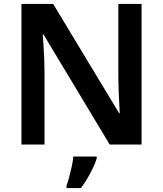

<svg xmlns="http://www.w3.org/2000/svg" viewBox="-20 -734 828 975"><path d="M89 0V-714H250L585 -159H588Q587 -178 585.5 -209.5Q584 -241 582.5 -276.5Q581 -312 581 -341V-714H699V0H537L201 -559H197Q199 -536 201 -504Q203 -472 204.5 -437.5Q206 -403 206 -370V0ZM471 71Q465 92 452.5 118Q440 144 424.5 170.5Q409 197 391 221H318V208Q325 190 332 163Q339 136 345 108.5Q351 81 352 61H471Z"/></svg>

Font: Noto Sans Symbols SemiBold
Style: Regular
Weight: 600
Version: Version 2.002